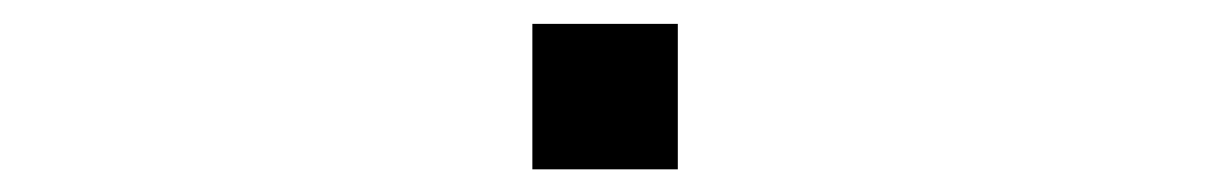

<svg xmlns="http://www.w3.org/2000/svg" viewBox="-20 -458 1040 165"><path d="M437.5 -437.5Q437.5 -437.5 437.5 -312.5H562.5Q562.5 -312.5 562.5 -437.5Z"/></svg>

Font: CalcUnifontExMono
Style: Regular
Weight: 500
Version: Version 15.0.06